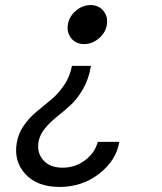

<svg xmlns="http://www.w3.org/2000/svg" viewBox="-20 -560 640 758"><path d="M339 -300Q331 -249 308 -209Q285 -169 258 -144.5Q231 -120 204.5 -99Q178 -78 157.5 -53Q137 -28 132 0Q125 43 151 72.5Q177 102 227 102Q277 102 316 72.5Q355 43 366 0H451Q439 73 372 125.5Q305 178 215 178Q127 178 80.5 127.5Q34 77 46 5Q52 -33 74.5 -65Q97 -97 126 -120.5Q155 -144 183.5 -168Q212 -192 234.5 -226Q257 -260 264 -300ZM338 -540Q369 -540 388 -517.5Q407 -495 402 -463Q397 -431 370.5 -408.5Q344 -386 312 -386Q280 -386 261.5 -408.5Q243 -431 248 -463Q253 -495 279.5 -517.5Q306 -540 338 -540Z"/></svg>

Font: CommitMono
Style: Italic
Weight: 400
Monospace: yes
Designer: Eigil Nikolajsen
Foundry: Eigil Nikolajsen
Version: Version 1.143